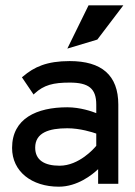

<svg xmlns="http://www.w3.org/2000/svg" viewBox="-20 -692 510 723"><path d="M346.5 -543 444.5 -672H313.5L233.5 -509ZM62.5 -401 106.5 -336 110.5 -340C145.5 -372 180.5 -381 242.5 -381C313.5 -381 342.5 -359 342.5 -298V-266C327.5 -272 282.5 -288 233.5 -288C118.5 -288 25.5 -246 25.5 -135C25.5 -46 99.5 11 201.5 11C271.5 11 327.5 -34 349.5 -55V0H425.5V-298C425.5 -409 362.5 -462 242.5 -462C156.5 -462 108.5 -440 66.5 -404ZM112.5 -136C112.5 -193 165.5 -209 233.5 -209C281.5 -209 328.5 -194 342.5 -189V-143C334.5 -133 277.5 -68 204.5 -68C147.5 -68 112.5 -89 112.5 -136Z"/></svg>

Font: Charger
Style: Bd
Weight: 400
Designer: Jasper
Foundry: Cannot Into Space Fonts
Version: Version 0.98